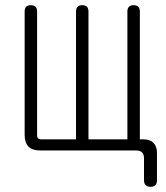

<svg xmlns="http://www.w3.org/2000/svg" viewBox="-20 -580 640 740"><path d="M560 140Q548 140 541.5 133.5Q535 127 535 115V30Q535 15 527.5 7.5Q520 0 505 0H135Q105 0 90 -15Q75 -30 75 -60V-536Q75 -548 81 -554Q87 -560 99 -560Q111 -560 117 -554Q123 -548 123 -536V-58Q123 -51 127 -47Q131 -43 138 -43H273V-536Q273 -548 279 -554Q285 -560 297 -560Q309 -560 315 -554Q321 -548 321 -536V-43H471V-536Q471 -548 477 -554Q483 -560 495 -560Q507 -560 513 -554Q519 -548 519 -536V-43H532Q558 -43 571.5 -29.5Q585 -16 585 10V115Q585 127 579 133.5Q573 140 560 140Z"/></svg>

Font: Maple Mono Thin
Style: Regular
Weight: 250
Monospace: yes
Designer: subframe7536
Version: Version 7.000